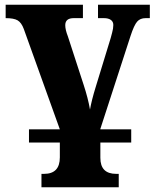

<svg xmlns="http://www.w3.org/2000/svg" viewBox="-20 -556 657 815"><path d="M616 -536V-479H598Q575 -479 562 -464Q549 -449 534 -403L406 -9V-7H537V49H406V114Q406 182 473 182H484V239H156V182H167Q234 182 234 112V49H103V-7H234L81 -433Q71 -460 55 -469.5Q39 -479 4 -479V-536H332V-479H293Q257 -479 257 -449Q257 -430 268 -402L335 -196Q354 -138 362 -91Q369 -131 386 -186L450 -395Q451 -400 456 -417.5Q461 -435 461 -450Q461 -464 450.5 -471.5Q440 -479 421 -479H396V-536Z"/></svg>

Font: Noto Serif ExtraBold
Style: Regular
Weight: 800
Designer: Monotype Design Team
Foundry: Monotype Imaging Inc.
Version: Version 1.001